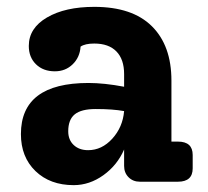

<svg xmlns="http://www.w3.org/2000/svg" viewBox="-20 -530 607 560"><path d="M499 -117Q542 -117 542 -78V-39Q542 0 499 0H388Q368 0 355 -13Q342 -26 342 -46V-94Q322 -48 281.5 -19Q241 10 195 10Q126 10 83.5 -31Q41 -72 41 -139Q41 -288 238 -288Q284 -288 342 -277V-314Q342 -357 319.5 -380Q297 -403 255 -403Q228 -403 215 -394Q213 -363 192 -342.5Q171 -322 140 -322Q106 -322 85 -342.5Q64 -363 64 -396Q64 -448 117 -479Q170 -510 255 -510Q366 -510 423 -453.5Q480 -397 480 -295V-117ZM237 -92Q277 -92 307.5 -125.5Q338 -159 342 -206Q309 -212 259 -212Q217 -212 198 -196.5Q179 -181 179 -147Q179 -122 195 -107Q211 -92 237 -92Z"/></svg>

Font: Solway
Style: Bold
Weight: 700
Designer: Mariya V. Pigoulevskaya
Foundry: The Northern Block Ltd.
Version: Version 1.000;hotconv 1.0.109;makeotfexe 2.5.65596